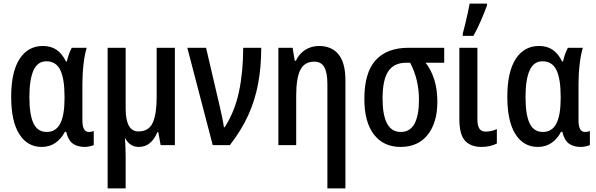

<svg xmlns="http://www.w3.org/2000/svg" viewBox="-20 -805 3305 1065"><path d="M211 10Q132 10 87 -61Q42 -132 42 -268Q42 -406 88.5 -478Q135 -550 218 -550Q263 -550 294 -528.5Q325 -507 346 -464H351Q355 -484 362.5 -504.5Q370 -525 378 -540H461Q450 -505 443.5 -450.5Q437 -396 437 -339V-138Q437 -73 472 -73Q487 -73 500 -78V-1Q495 3 478.5 6.5Q462 10 451 10Q408 10 383 -9Q358 -28 347 -74H340Q320 -35 287.5 -12.5Q255 10 211 10ZM239 -73Q290 -73 314 -119.5Q338 -166 338 -260V-268Q338 -368 314.5 -416.5Q291 -465 237 -465Q188 -465 165.5 -414Q143 -363 143 -267Q143 -168 166 -120.5Q189 -73 239 -73Z M950 -540V0H871L858 -72H853Q819 10 750 10Q701 10 675 -37H673Q677 13 677 69V240H577V-540H677V-203Q677 -76 748 -76Q806 -76 827.5 -125Q849 -174 849 -265V-540Z M1019 -540H1123L1197 -223Q1205 -190 1212 -156Q1219 -122 1222 -99H1226Q1282 -185 1305.5 -296Q1329 -407 1329 -540H1429Q1429 -434 1412 -342Q1395 -250 1357 -166Q1319 -82 1255 0H1160Z M1749 -550Q1820 -550 1858 -503Q1896 -456 1896 -360V240H1796V-339Q1796 -401 1779 -432Q1762 -463 1724 -463Q1669 -463 1646 -417.5Q1623 -372 1623 -274V0H1524V-540H1603L1615 -468H1621Q1640 -508 1674 -529Q1708 -550 1749 -550Z M2406 -241Q2406 -125 2352.5 -57.5Q2299 10 2202 10Q2107 10 2054 -59Q2001 -128 2001 -256Q2001 -402 2063.5 -471Q2126 -540 2247 -540H2444V-457H2341Q2372 -417 2389 -363Q2406 -309 2406 -241ZM2102 -258Q2102 -167 2127 -120Q2152 -73 2203 -73Q2255 -73 2279.5 -119.5Q2304 -166 2304 -251Q2304 -364 2255 -457H2233Q2166 -457 2134 -410Q2102 -363 2102 -258Z M2628 -540V-145Q2628 -108 2639 -91.5Q2650 -75 2674 -75Q2691 -75 2707.5 -79Q2724 -83 2736 -89V-9Q2700 10 2650 10Q2591 10 2559.5 -24.5Q2528 -59 2528 -144V-540ZM2547 -606V-619Q2552 -637 2560 -669.5Q2568 -702 2575 -734.5Q2582 -767 2585 -785H2681V-774Q2668 -738 2648 -691.5Q2628 -645 2606 -606Z M2963 10Q2884 10 2839 -61Q2794 -132 2794 -268Q2794 -406 2840.5 -478Q2887 -550 2970 -550Q3015 -550 3046 -528.5Q3077 -507 3098 -464H3103Q3107 -484 3114.5 -504.5Q3122 -525 3130 -540H3213Q3202 -505 3195.5 -450.5Q3189 -396 3189 -339V-138Q3189 -73 3224 -73Q3239 -73 3252 -78V-1Q3247 3 3230.5 6.5Q3214 10 3203 10Q3160 10 3135 -9Q3110 -28 3099 -74H3092Q3072 -35 3039.5 -12.5Q3007 10 2963 10ZM2991 -73Q3042 -73 3066 -119.5Q3090 -166 3090 -260V-268Q3090 -368 3066.5 -416.5Q3043 -465 2989 -465Q2940 -465 2917.5 -414Q2895 -363 2895 -267Q2895 -168 2918 -120.5Q2941 -73 2991 -73Z"/></svg>

Font: Avrile Sans Condensed Medium
Style: Regular
Weight: 500
Width: 3
Designer: Monotype Design Team
Foundry: Monotype Imaging Inc.
Version: Version 2.001;September 10, 2019;FontCreator 11.5.0.2425 64-